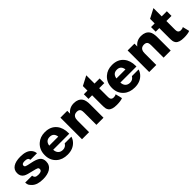

<svg xmlns="http://www.w3.org/2000/svg" viewBox="270 -1984 3265 3265"><g transform="rotate(-45 1902.5 -352.0)"><path d="M504 -373H347Q343 -403 323.5 -415.5Q304 -428 260 -428Q192 -428 192 -386Q192 -364 213.5 -354Q235 -344 313 -329Q426 -307 471.5 -270.5Q517 -234 517 -165Q517 -75 442 -27Q376 14 267 14Q129 14 63 -51Q31 -83 21.5 -101.5Q12 -120 9 -162H176Q180 -126 200.5 -111.5Q221 -97 269 -97Q349 -97 349 -150Q349 -173 330 -183.5Q311 -194 240 -210Q129 -234 89 -256Q25 -292 25 -372Q25 -450 87 -491.5Q149 -533 263 -533Q404 -533 464 -466Q500 -427 504 -373Z M1117 -159Q1105 -113 1071 -74Q994 14 858 14Q735 14 659 -54Q574 -130 574 -255Q574 -386 662 -465Q738 -533 851 -533Q988 -533 1062 -443Q1127 -364 1127 -236Q1127 -227 1127 -220H741Q743 -164 774 -132.5Q805 -101 858 -101Q923 -101 957 -159ZM960 -317Q947 -418 853 -418Q758 -418 743 -317Z M1378 -519V-450Q1440 -533 1548 -533Q1652 -533 1700 -464Q1731 -418 1731 -322V0H1560V-294Q1560 -335 1552 -355Q1536 -394 1481 -394Q1421 -394 1397 -348Q1384 -324 1384 -277V0H1214V-519Z M2157 -519V-407H2034V-193Q2034 -121 2099 -121Q2137 -121 2159 -136L2189 -14Q2140 7 2046 7Q1930 7 1891 -43Q1874 -65 1869 -91Q1864 -117 1864 -177V-407H1777V-519H1864V-629L2034 -718V-519Z M2733 -159Q2721 -113 2687 -74Q2610 14 2474 14Q2351 14 2275 -54Q2190 -130 2190 -255Q2190 -386 2278 -465Q2354 -533 2467 -533Q2604 -533 2678 -443Q2743 -364 2743 -236Q2743 -227 2743 -220H2357Q2359 -164 2390 -132.5Q2421 -101 2474 -101Q2539 -101 2573 -159ZM2576 -317Q2563 -418 2469 -418Q2374 -418 2359 -317Z M2994 -519V-450Q3056 -533 3164 -533Q3268 -533 3316 -464Q3347 -418 3347 -322V0H3176V-294Q3176 -335 3168 -355Q3152 -394 3097 -394Q3037 -394 3013 -348Q3000 -324 3000 -277V0H2830V-519Z M3773 -519V-407H3650V-193Q3650 -121 3715 -121Q3753 -121 3775 -136L3805 -14Q3756 7 3662 7Q3546 7 3507 -43Q3490 -65 3485 -91Q3480 -117 3480 -177V-407H3393V-519H3480V-629L3650 -718V-519Z"/></g></svg>

Font: Almarai ExtraBold
Style: Regular
Weight: 800
Designer: Boutros International 2019
Foundry: Created by Boutros International 2019
Version: Version 1.10